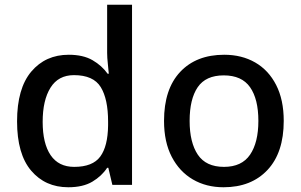

<svg xmlns="http://www.w3.org/2000/svg" viewBox="-20 -780 1269 810"><path d="M268 10Q171 10 111.5 -60Q52 -130 52 -268Q52 -407 112 -478Q172 -549 270 -549Q331 -549 370.5 -526Q410 -503 434 -469H439Q438 -483 435 -510Q432 -537 432 -557V-760H537V0H454L437 -72H432Q409 -37 369.5 -13.5Q330 10 268 10ZM293 -76Q371 -76 403 -119.5Q435 -163 436 -251V-267Q436 -362 405 -412.5Q374 -463 292 -463Q226 -463 193 -410Q160 -357 160 -266Q160 -175 193.5 -125.5Q227 -76 293 -76Z M1177 -270Q1177 -136 1108.5 -63Q1040 10 923 10Q850 10 793.5 -23Q737 -56 704.5 -118.5Q672 -181 672 -270Q672 -404 740 -476.5Q808 -549 926 -549Q1000 -549 1056.5 -516.5Q1113 -484 1145 -421.5Q1177 -359 1177 -270ZM780 -270Q780 -179 814.5 -127.5Q849 -76 925 -76Q1000 -76 1035 -127.5Q1070 -179 1070 -270Q1070 -362 1035 -412Q1000 -462 924 -462Q848 -462 814 -412Q780 -362 780 -270Z"/></svg>

Font: Noto Sans Tai Tham Medium
Style: Regular
Weight: 500
Designer: Monotype Design Team 2013. Revised by David WIlliams 2020
Foundry: Monotype Imaging Inc.
Version: Version 2.002; ttfautohint (v1.8.4.7-5d5b)